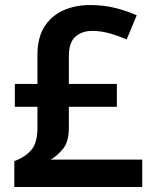

<svg xmlns="http://www.w3.org/2000/svg" viewBox="-20 -744 612 764"><path d="M339 -724Q393 -724 440 -712Q487 -700 524 -683L484 -587Q452 -601 417 -611Q382 -621 347 -621Q306 -621 280 -598Q254 -575 254 -521V-410H445V-319H254V-236Q254 -180 231 -152Q208 -124 182 -109H546V0H37V-103Q79 -118 104 -146.5Q129 -175 129 -235V-319H39V-410H129V-525Q129 -594 156.5 -637.5Q184 -681 231.5 -702.5Q279 -724 339 -724Z"/></svg>

Font: Noto Sans SemiBold
Style: Regular
Weight: 600
Designer: Monotype Design Team
Foundry: Monotype Imaging Inc.
Version: Version 2.007